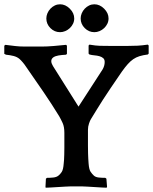

<svg xmlns="http://www.w3.org/2000/svg" viewBox="-28 -869 713 895"><path d="M469 6Q462 6 446 5Q430 4 413 3Q396 2 380 1Q364 0 357 0H298Q291 0 275 1Q259 2 241.5 3Q224 4 208 5Q192 6 185 6L184 2L186 -36L191 -40Q206 -40 220.5 -41.5Q235 -43 244 -50Q253 -57 260 -68Q267 -79 269 -107Q270 -114 270.5 -123.5Q271 -133 271.5 -147Q272 -161 272 -181Q272 -201 272 -231V-250Q272 -278 264 -295.5Q256 -313 248 -327Q215 -381 175.5 -439Q136 -497 94 -557Q87 -568 78 -578.5Q69 -589 62 -595Q51 -604 35.5 -608Q20 -612 0 -614L-8 -618V-656L-3 -660Q22 -657 42 -654.5Q62 -652 86 -652H168Q191 -652 221.5 -654.5Q252 -657 280 -660L284 -656V-618L280 -614Q260 -613 245 -610.5Q230 -608 221 -602Q211 -595 211 -584Q211 -578 213.5 -572Q216 -566 219 -561L338 -372L450 -545Q460 -562 460 -580Q460 -592 453 -598Q446 -604 435.5 -607Q425 -610 412.5 -611Q400 -612 389 -615L385 -619V-657L389 -661Q418 -656 437 -655.5Q456 -655 481 -655H569Q593 -655 613 -656Q633 -657 661 -661L665 -657V-619L661 -615Q638 -612 622 -607Q606 -602 593 -593Q580 -584 567.5 -570Q555 -556 540 -535Q510 -491 488.5 -459.5Q467 -428 451.5 -403.5Q436 -379 423 -358Q410 -337 396 -314Q392 -308 387 -293.5Q382 -279 382 -264V-249Q382 -213 382 -191Q382 -169 382.5 -154Q383 -139 383.5 -129Q384 -119 385 -107Q387 -79 394.5 -68Q402 -57 410 -50Q418 -43 432.5 -41.5Q447 -40 463 -40L468 -36L471 2ZM188 -783Q188 -795 193 -807Q198 -819 207 -828.5Q216 -838 227.5 -843.5Q239 -849 252 -849Q277 -849 297.5 -828.5Q318 -808 318 -783Q318 -770 312.5 -758.5Q307 -747 297.5 -738Q288 -729 276 -724Q264 -719 252 -719Q226 -719 207 -738Q188 -757 188 -783ZM348 -783Q348 -795 353 -807Q358 -819 367 -828.5Q376 -838 387.5 -843.5Q399 -849 412 -849Q437 -849 457.5 -828.5Q478 -808 478 -783Q478 -770 472.5 -758.5Q467 -747 457.5 -738Q448 -729 436 -724Q424 -719 412 -719Q386 -719 367 -738Q348 -757 348 -783Z"/></svg>

Font: QuattrocentoBold
Style: Bold
Weight: 700
Designer: Pablo Impallari
Foundry: Pablo Impallari, Igino Marini, Branda Gallo
Version: Version 2.000